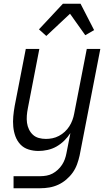

<svg xmlns="http://www.w3.org/2000/svg" viewBox="-20 -790 590 1020"><path d="M195 210H52V146H194Q210 146 227 143Q244 140 259 132Q274 124 287 112Q300 100 309.5 85.5Q319 71 324.5 55.5Q330 40 333 24L354 -83Q340 -61 321 -42.5Q302 -24 280 -11.5Q258 1 233 6.5Q208 12 184 12Q157 12 131.5 4Q106 -4 88.5 -22.5Q71 -41 62 -65.5Q53 -90 50.5 -117Q48 -144 50.5 -171.5Q53 -199 58 -227L117 -530H189L128 -215Q124 -195 122.5 -175.5Q121 -156 123.5 -137.5Q126 -119 134 -102.5Q142 -86 155 -74Q168 -62 186 -57Q204 -52 224 -52Q241 -52 258.5 -55.5Q276 -59 293 -68Q310 -77 324 -90Q338 -103 348 -118.5Q358 -134 364.5 -151.5Q371 -169 374 -186L441 -530H513L403 36Q398 59 389.5 82.5Q381 106 366.5 126.5Q352 147 332 164Q312 181 289 191.5Q266 202 242 206Q218 210 195 210ZM226 -599 187 -634 314 -770H408L480 -630L433 -603L352 -717Z"/></svg>

Font: Lode
Style: Italic
Weight: 400
Italic angle: -11°
Monospace: yes
Designer: Belleve Invis
Foundry: Belleve Invis
Version: Version 29.2.0; ttfautohint (v1.8.3)